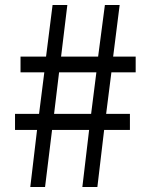

<svg xmlns="http://www.w3.org/2000/svg" viewBox="-20 -747 595 767"><path d="M101 0 128 -228H40V-292H136L157 -458H62V-521H164L190 -727H249L224 -521H372L399 -727H458L432 -521H522V-458H425L404 -292H499V-228H396L369 0H309L336 -228H188L160 0ZM196 -292H344L365 -458H216Z"/></svg>

Font: Swei Fan Sans CJK TC
Style: Regular
Weight: 400
Version: Version 2.130